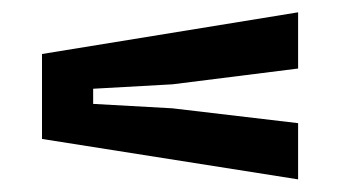

<svg xmlns="http://www.w3.org/2000/svg" viewBox="-20 -528 538 304"><path d="M452 -244 46.5 -308V-442.5L452 -508.5V-419.5L253 -394.5L127.5 -387.5V-363.5L253 -356.5L452 -333Z"/></svg>

Font: Big Shoulders Display Thin
Style: Bold
Weight: 700
Version: Version 2.002